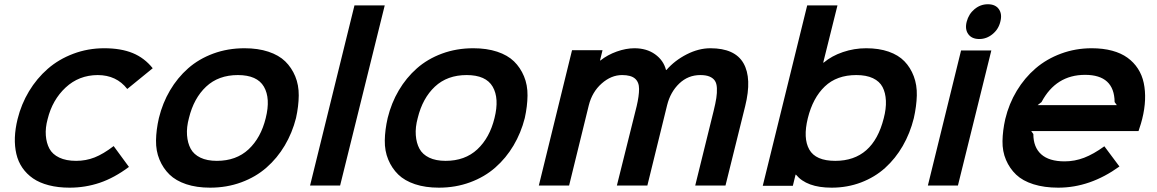

<svg xmlns="http://www.w3.org/2000/svg" viewBox="-20 -865 5392 895"><path d="M509.8 -184.1 581.1 -86.9Q512.2 -35.6 444.8 -12.9Q377.4 9.8 304.2 9.8Q250.5 9.8 207.3 -1.5Q164.1 -12.7 134 -33.4Q104 -54.2 84.2 -83Q64.5 -111.8 56.2 -147.5Q47.9 -183.1 49.3 -223.9Q50.8 -264.6 62 -310.1Q79.1 -379.4 115.2 -439.5Q151.4 -499.5 202.6 -544.2Q253.9 -588.9 322 -614.5Q390.1 -640.1 465.8 -640.1Q543.5 -640.1 598.4 -617.7Q653.3 -595.2 691.9 -546.9L573.2 -450.2Q522.9 -515.1 435.1 -515.1Q347.7 -514.6 285.9 -457Q224.1 -399.4 202.1 -310.1Q190.9 -269 193.6 -233.6Q196.3 -198.2 210.4 -171.9Q224.6 -145.5 256.3 -130.4Q288.1 -115.2 335 -115.2Q380.4 -115.2 420.9 -131.1Q461.4 -147 509.8 -184.1Z M1218.8 -314.9Q1241.7 -406.7 1210.2 -460.9Q1178.7 -515.1 1088.9 -515.1Q998.5 -515.1 940.9 -461.2Q883.3 -407.2 860.8 -314.9Q849.1 -271.5 851.8 -234.9Q854.5 -198.2 868.9 -171.6Q883.3 -145 914.3 -130.1Q945.3 -115.2 990.7 -115.2Q1081.1 -115.2 1138.7 -168.9Q1196.3 -222.7 1218.8 -314.9ZM1359.9 -314.9Q1342.3 -245.6 1307.4 -186.8Q1272.5 -127.9 1222.4 -84Q1172.4 -40 1104.7 -15.1Q1037.1 9.8 959.5 9.8Q896.5 9.8 848.1 -6.3Q799.8 -22.5 770 -51.5Q740.2 -80.6 723.4 -121.1Q706.5 -161.6 707.3 -210.4Q708 -259.3 720.7 -314.9Q737.8 -384.8 772.5 -443.6Q807.1 -502.4 856.9 -546.4Q906.7 -590.3 974.1 -615.2Q1041.5 -640.1 1119.6 -640.1Q1182.6 -640.1 1231.2 -624Q1279.8 -607.9 1309.6 -578.9Q1339.4 -549.8 1356.2 -509.3Q1373 -468.8 1372.6 -419.7Q1372.1 -370.6 1359.9 -314.9Z M1773.4 -839.8 1565.4 0H1425.3L1632.3 -839.8Z M2285.2 -314.9Q2308.1 -406.7 2276.6 -460.9Q2245.1 -515.1 2155.3 -515.1Q2064.9 -515.1 2007.3 -461.2Q1949.7 -407.2 1927.2 -314.9Q1915.5 -271.5 1918.2 -234.9Q1920.9 -198.2 1935.3 -171.6Q1949.7 -145 1980.7 -130.1Q2011.7 -115.2 2057.1 -115.2Q2147.5 -115.2 2205.1 -168.9Q2262.7 -222.7 2285.2 -314.9ZM2426.3 -314.9Q2408.7 -245.6 2373.8 -186.8Q2338.9 -127.9 2288.8 -84Q2238.8 -40 2171.1 -15.1Q2103.5 9.8 2025.9 9.8Q1962.9 9.8 1914.6 -6.3Q1866.2 -22.5 1836.4 -51.5Q1806.6 -80.6 1789.8 -121.1Q1772.9 -161.6 1773.7 -210.4Q1774.4 -259.3 1787.1 -314.9Q1804.2 -384.8 1838.9 -443.6Q1873.5 -502.4 1923.3 -546.4Q1973.1 -590.3 2040.5 -615.2Q2107.9 -640.1 2186 -640.1Q2249 -640.1 2297.6 -624Q2346.2 -607.9 2376 -578.9Q2405.8 -549.8 2422.6 -509.3Q2439.5 -468.8 2439 -419.7Q2438.5 -370.6 2426.3 -314.9Z M3453.6 -370.1 3361.8 0H3220.7L3306.6 -348.1Q3315.4 -383.8 3319.1 -408Q3322.8 -432.1 3321.8 -454.1Q3320.8 -476.1 3312.5 -488.5Q3304.2 -501 3287.6 -508.1Q3271 -515.1 3244.6 -515.1Q3187.5 -515.1 3146.2 -475.6Q3105 -436 3089.8 -375L2997.6 0H2855.5L2947.8 -370.1Q2959 -418 2959 -450.2Q2959 -482.4 2939.9 -498.8Q2920.9 -515.1 2879.9 -515.1Q2829.1 -515.1 2784.7 -475.8Q2740.2 -436.5 2724.6 -374L2632.8 0H2491.7L2646.5 -630.9H2788.6L2776.9 -583H2778.8Q2812 -609.4 2855.2 -624.8Q2898.4 -640.1 2937.5 -640.1Q2994.1 -640.1 3033.4 -612.1Q3072.8 -584 3084.5 -539.1H3086.9Q3125 -583 3180.9 -611.6Q3236.8 -640.1 3291.5 -640.1Q3405.8 -640.1 3445.8 -570.1Q3485.8 -500 3453.6 -370.1Z M4099.6 -314Q4111.3 -358.4 4109.6 -395.5Q4107.9 -432.6 4094 -459.2Q4080.1 -485.8 4049.1 -500.5Q4018.1 -515.1 3971.7 -515.1Q3880.4 -515.1 3824.7 -461.9Q3769 -408.7 3745.6 -314Q3722.7 -220.7 3752.4 -168Q3782.2 -115.2 3873.5 -115.2Q4049.8 -115.2 4099.6 -314ZM4239.7 -314Q4222.2 -243.7 4188.2 -184.8Q4154.3 -126 4106.2 -82.5Q4058.1 -39.1 3993.9 -14.6Q3929.7 9.8 3856.4 9.8Q3740.2 9.8 3690.4 -50.8H3688.5L3675.8 1H3535.6L3742.7 -839.8H3883.8L3817.4 -573.2H3819.8Q3856.9 -604.5 3909.4 -622.3Q3961.9 -640.1 4017.6 -640.1Q4076.7 -640.1 4122.3 -624.3Q4168 -608.4 4196 -579.3Q4224.1 -550.3 4239.5 -509.5Q4254.9 -468.8 4253.7 -419.7Q4252.4 -370.6 4239.7 -314Z M4601.1 -629.9 4445.3 0H4305.2L4460 -629.9ZM4643.1 -764.2Q4634.8 -729 4606.9 -706.1Q4579.1 -683.1 4544.9 -683.1Q4509.8 -683.1 4493.4 -706.1Q4477.1 -729 4486.3 -764.2Q4495.6 -799.8 4522.9 -822.5Q4550.3 -845.2 4585 -845.2Q4620.1 -845.2 4636.2 -822.3Q4652.3 -799.3 4643.1 -764.2Z M4816.9 -375H5186L5175.8 -389.2Q5174.3 -516.1 5038.1 -516.1Q4902.3 -516.1 4835 -389.2ZM5304.2 -310.1Q5300.8 -294.4 5287.1 -253.9H4787.1L4796.9 -240.2Q4796.9 -178.7 4833.5 -145.8Q4870.1 -112.8 4942.9 -112.8Q4989.3 -112.8 5033.4 -129.6Q5077.6 -146.5 5127.9 -183.1L5198.2 -88.9Q5061.5 9.8 4913.1 9.8Q4847.7 9.8 4797.4 -6.1Q4747.1 -22 4716.8 -50.8Q4686.5 -79.6 4669.4 -119.6Q4652.3 -159.7 4653.1 -207.5Q4653.8 -255.4 4666 -310.1Q4683.1 -381.3 4719.7 -441.9Q4756.3 -502.4 4807.6 -546.4Q4858.9 -590.3 4926.3 -615.2Q4993.7 -640.1 5068.8 -640.1Q5121.6 -640.1 5164.1 -628.7Q5206.5 -617.2 5235.8 -595.9Q5265.1 -574.7 5284.4 -544.9Q5303.7 -515.1 5311.5 -478.3Q5319.3 -441.4 5317.6 -399.2Q5315.9 -356.9 5304.2 -310.1Z"/></svg>

Font: Sinkin Sans 600 SemiBold Italic
Style: Regular
Weight: 600
Italic angle: -112°
Designer: Keith Bates
Foundry: K-Type
Version: Sinkin Sans (version 1.0)  by Keith Bates   •   © 2014   www